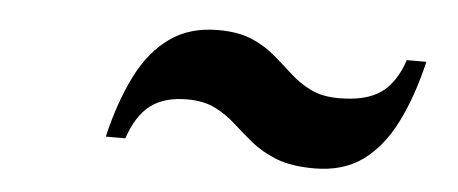

<svg xmlns="http://www.w3.org/2000/svg" viewBox="-30 -583 747 313"><g transform="rotate(5 344.0 -426.5)"><path d="M492 -321Q454.5 -321 430.2 -330.5Q406 -340 388.8 -354Q371.5 -368 356.2 -382Q341 -396 322.2 -405.5Q303.5 -415 276 -415Q238.5 -415 216 -397.8Q193.5 -380.5 181 -343H149Q162.5 -400.5 183.8 -443Q205 -485.5 237.5 -508.8Q270 -532 316.5 -532Q349.5 -532 371.8 -522.5Q394 -513 410.2 -499Q426.5 -485 441.8 -471Q457 -457 475.8 -447.8Q494.5 -438.5 522 -438.5Q566.5 -438.5 590.5 -455.5Q614.5 -472.5 627 -510H659Q645.5 -452.5 624.2 -410Q603 -367.5 571 -344.2Q539 -321 492 -321Z"/></g></svg>

Font: Bodoni Moda 11pt ExtraBold
Style: Italic
Weight: 800
Italic angle: -13°
Version: Version 2.004